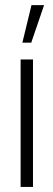

<svg xmlns="http://www.w3.org/2000/svg" viewBox="-20 -739 210 759"><path d="M68.4 -570.3 104.5 -718.8H154.3L103.5 -570.3ZM61.5 0V-503.9H110.4V0Z"/></svg>

Font: Post No Bills Jaffna
Style: Regular
Weight: 400
Designer: Kosala Senevirathne, Siva Puranthara, Lasantha Premarathna, Tharique Azeez
Foundry: Mooniak
Version: Version 1.220 ; ttfautohint (v1.6)